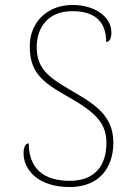

<svg xmlns="http://www.w3.org/2000/svg" viewBox="-20 -744 530 774"><path d="M261 10C379 10 437 -67 437 -169C437 -286 350 -330 259 -384C175 -433 128 -469 128 -554C128 -636 176 -699 271 -699C358 -699 408 -661 408 -575C422 -575 429 -589 429 -614C429 -675 364 -724 272 -724C167 -724 100 -650 100 -559C100 -458 142 -417 249 -357C363 -293 409 -249 409 -168C409 -78 364 -15 261 -15C155 -15 96 -66 96 -166C82 -166 75 -150 75 -126C75 -59 134 10 261 10Z"/></svg>

Font: Noto Serif Sinhala Thin
Style: Regular
Weight: 100
Designer: Jelle Bosma - Monotype Design Team
Foundry: Monotype Imaging Inc.
Version: Version 2.007